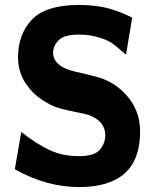

<svg xmlns="http://www.w3.org/2000/svg" viewBox="-20 -736 651 777"><path d="M40 -51 66 -202Q128 -153 181 -128.5Q234 -104 300 -104Q361 -104 383.5 -129.5Q406 -155 406 -189Q406 -245 341 -270H342Q330 -274 289.5 -282Q249 -290 218.5 -298.5Q188 -307 149.5 -332.5Q111 -358 86 -396V-395Q53 -444 53 -504Q53 -597 108.5 -656Q164 -715 296 -716Q360 -716 407.5 -705Q455 -694 515 -665L490 -515Q488 -516 468.5 -533Q449 -550 432 -562Q415 -574 378.5 -585Q342 -596 299 -596Q240 -596 217.5 -573.5Q195 -551 195 -522Q195 -475 262 -452Q279 -447 326 -436.5Q373 -426 399 -416Q462 -391 504.5 -335Q547 -279 547 -203Q547 21 300 21Q168 21 40 -51Z"/></svg>

Font: Coval
Style: Black
Weight: 1000
Foundry: Context Ltd
Version: Version 001.000